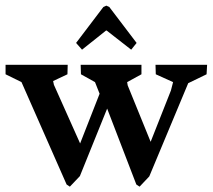

<svg xmlns="http://www.w3.org/2000/svg" viewBox="-25 -663 769 694"><path d="M467.8 3.9 362.3 -270.5 263.7 -26.4 227.5 11.7 215.8 3.9 52.7 -366.2 -4.9 -394.5V-428.7H219.7L218.8 -394.5L167 -370.1L169.9 -356.4L264.6 -144.5L335 -324.2L318.4 -366.2L267.6 -394.5L266.6 -428.7H486.3V-394.5L434.6 -366.2L436.5 -354.5L519.5 -150.4L592.8 -335.9L600.6 -366.2L538.1 -394.5L537.1 -428.7H723.6L721.7 -394.5L655.3 -362.3L514.6 -25.4L479.5 11.7ZM250 -507.8 348.6 -637.7 359.4 -642.6 370.1 -637.7 468.8 -507.8 449.2 -483.4 360.4 -552.7H358.4L271.5 -483.4Z"/></svg>

Font: Comprehension Dark
Style: Regular
Weight: 700
Designer: Alfredo Marco Pradil
Foundry: Alfredo Marco Pradil
Version: 1.0